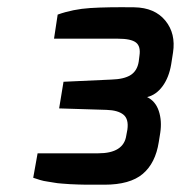

<svg xmlns="http://www.w3.org/2000/svg" viewBox="-20 -857 496 526"><path d="M71 -370 83 -437H249Q319 -437 326 -486L329 -502Q333 -531 318 -543Q303 -555 272 -556L142 -560L154 -633L285 -639Q320 -640 338 -651.5Q356 -663 360 -688L362 -704Q366 -730 352.5 -740.5Q339 -751 303 -751H128L138 -817Q180 -832 227.5 -835Q275 -838 348 -837Q404 -836 433 -800.5Q462 -765 454 -713L449 -681Q443 -645 425.5 -621Q408 -597 383 -591Q406 -580 415 -553Q424 -526 419 -493L415 -468Q406 -410 371 -380.5Q336 -351 266 -351Q263 -351 242 -351Q221 -351 217 -351Q213 -351 195 -351.5Q177 -352 171 -352.5Q165 -353 150.5 -354Q136 -355 129 -356.5Q122 -358 110.5 -359.5Q99 -361 89.5 -364Q80 -367 71 -370Z"/></svg>

Font: Exo
Style: DemiBoldItalic
Weight: 600
Designer: Natanael Gama
Version: Version 1